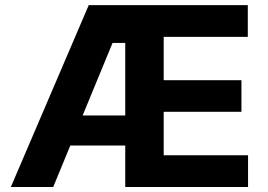

<svg xmlns="http://www.w3.org/2000/svg" viewBox="-20 -748 1070 768"><path d="M23.4 0 335 -727.5H971.2V-600.6H634.8V-427.2H945.8V-300.8H634.8V-127H972.2V0H481V-166H261.2L192.9 0ZM310.5 -286.1H481V-576.2H430.2Z"/></svg>

Font: Konkhmer Sleokchher
Style: Regular
Weight: 400
Designer: Suon May Sophanith
Version: Version 1.000; ttfautohint (v1.8.4.7-5d5b);gftools[0.9.23]